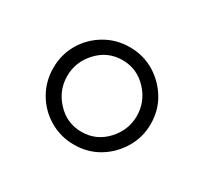

<svg xmlns="http://www.w3.org/2000/svg" viewBox="-73 -769 508 478"><g transform="rotate(30 181.0 -530.0)"><path d="M181 -390Q142 -390 110 -409Q78 -428 59.5 -460Q41 -492 41 -530Q41 -569 59.5 -600.5Q78 -632 110 -651Q142 -670 181 -670Q220 -670 251.5 -651Q283 -632 302 -600.5Q321 -569 321 -530Q321 -492 302 -460Q283 -428 251.5 -409Q220 -390 181 -390ZM181 -427Q223 -427 252 -458Q281 -489 281 -530Q281 -571 252 -602Q223 -633 181 -633Q139 -633 110 -602Q81 -571 81 -530Q81 -489 110 -458Q139 -427 181 -427Z"/></g></svg>

Font: Brygada 1918 SemiBold
Style: Regular
Weight: 600
Designer: Mateusz Machalski | Borys Kosmynka | Przemek Hoffer
Foundry: NIEPODLEGLA 2018
Version: Version 3.006